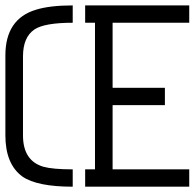

<svg xmlns="http://www.w3.org/2000/svg" viewBox="-32 -704 733 724"><path d="M-11.7 -193.4V-495.1Q-11.7 -631.8 102.5 -667Q155.3 -683.6 242.2 -683.6V-618.2Q135.7 -618.2 97.7 -592.8Q54.7 -563.5 54.7 -491.2V-193.4Q54.7 -97.7 131.8 -75.2Q167 -65.4 242.2 -65.4V0Q108.4 0 52.7 -38.1Q-11.7 -85 -11.7 -193.4ZM289.1 0V-65.4H326.2V-618.2H289.1V-683.6H681.6V-618.2H392.6V-373H589.8V-307.6H392.6V-65.4H681.6V0Z"/></svg>

Font: Post No Bills Jaffna Medium
Style: Regular
Weight: 500
Designer: Kosala Senevirathne, Siva Puranthara, Lasantha Premarathna, Tharique Azeez
Foundry: Mooniak
Version: Version 1.220 ; ttfautohint (v1.6)